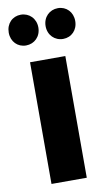

<svg xmlns="http://www.w3.org/2000/svg" viewBox="-86 -793 473 836"><g transform="rotate(-10 150.5 -374.5)"><path d="M68 -613C105 -613 134 -641 134 -681C134 -721 105 -749 68 -749C31 -749 3 -721 3 -681C3 -641 31 -613 68 -613ZM232 -613C269 -613 297 -641 297 -681C297 -721 269 -749 232 -749C195 -749 166 -721 166 -681C166 -641 195 -613 232 -613ZM72 0H228V-538H72Z"/></g></svg>

Font: AWKNG-Font
Style: Bold
Weight: 700
Designer: Awakening Church
Foundry: Awakening Church
Version: Version 1.700;PS 001.700;hotconv 1.0.88;makeotf.lib2.5.64775